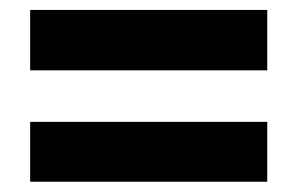

<svg xmlns="http://www.w3.org/2000/svg" viewBox="-20 -471 593 382"><path d="M40 -451.2Q197.3 -451.2 511.7 -451.2Q511.7 -411.1 511.7 -331.1Q354.5 -331.1 40 -331.1Q40 -371.1 40 -451.2ZM40 -228.5Q197.3 -228.5 511.7 -228.5Q511.7 -189.5 511.7 -109.4Q354.5 -109.4 40 -109.4Q40 -149.4 40 -228.5Z"/></svg>

Font: Seiden_Sans_Regular
Style: Regular
Weight: 400
Designer: Kevin Beronilla
Version: Version 1.0